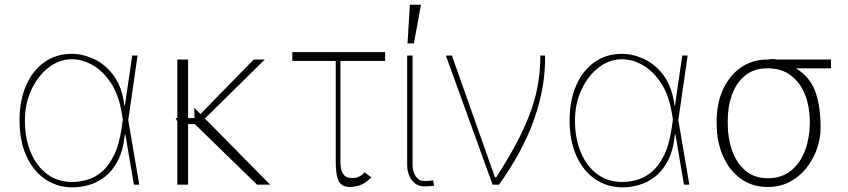

<svg xmlns="http://www.w3.org/2000/svg" viewBox="-20 -780 3584 811"><path d="M284.1 11.4Q217.7 10.3 167.8 -25.2Q117.9 -60.7 90.2 -123.9Q62.5 -187.1 62.5 -271.3Q62.5 -355.1 89.8 -418.3Q117.2 -481.5 166.9 -517Q216.6 -552.6 284.1 -552.6Q329.5 -552.6 377 -530.7Q424.4 -508.9 460 -460.8Q495.7 -412.6 505.7 -333.8H507.5L538.4 -545.5H561.1L521.7 -272.7L568.2 0H545.5L509.6 -211.6H507.1Q500.7 -145.6 478.2 -102.1Q455.6 -58.6 423.3 -33.6Q391 -8.5 354.6 1.6Q318.2 11.7 284.1 11.4ZM498.9 -274.9 494.3 -302.6Q480.8 -382.1 446.6 -432.4Q412.3 -482.6 369 -506.2Q325.6 -529.8 284.1 -529.8Q230.1 -529.8 184.8 -494.5Q139.6 -459.2 112.4 -400.4Q85.2 -341.6 85.2 -271.3Q85.2 -195.7 109.7 -136.9Q134.2 -78.1 179 -44.7Q223.7 -11.4 284.1 -11.4Q314.3 -11.4 346.6 -20.1Q378.9 -28.8 408.6 -53.1Q438.2 -77.4 460.9 -123.2Q483.7 -169 494.3 -242.9Z M774.5 -528.4V-281.2H801.8L800.1 -325.3L826.7 -298.3L1051.5 -528.4H1098.4L845.5 -279.5L1121.1 0H1065.7L802.9 -255.7H774.5V0H729V-267L721.9 -281.2H729V-528.4Z M1606.9 -559.7V-522.7H1418V-99.4Q1418 -62.5 1427.7 -47.6Q1437.5 -32.7 1450.3 -30.2Q1463.1 -27.7 1473 -28.1Q1477.3 -28.4 1479 -28.4Q1488.3 -28.8 1501.8 -36.8Q1515.3 -44.7 1518.8 -52.6L1548.7 -31.2Q1522 -4.3 1499.1 2.8Q1476.2 9.9 1457.7 9.9Q1424.7 9.9 1411.2 -14Q1397.7 -38 1398.1 -106.5V-522.7H1214.8V-559.7Z M1699.9 -545.5H1722.7V-85.2Q1722.7 -54 1736.3 -34.8Q1750 -15.6 1771 -15.6Q1788.4 -15.6 1798.3 -16.9Q1808.2 -18.1 1809.3 -18.5L1813.6 4.3Q1812.1 4.6 1801 5.9Q1789.8 7.1 1771 7.1Q1739.7 7.1 1719.8 -18.8Q1699.9 -44.7 1699.9 -85.2ZM1701.3 -596.6 1711.3 -759.9H1758.2L1728.3 -596.6Z M2060.7 0 1863.3 -545.5H1888.8L2070.7 -31.2H2076.3Q2135.3 -122.9 2172.1 -195.7Q2208.8 -268.5 2228.3 -328.5Q2247.9 -388.5 2255.1 -441.2Q2262.4 -494 2262.4 -545.5H2282.3Q2285.2 -417.3 2237.4 -279.7Q2189.6 -142 2087.7 0Z M2607.6 11.4Q2541.2 10.3 2491.3 -25.2Q2441.4 -60.7 2413.7 -123.9Q2386 -187.1 2386 -271.3Q2386 -355.1 2413.4 -418.3Q2440.7 -481.5 2490.4 -517Q2540.1 -552.6 2607.6 -552.6Q2653.1 -552.6 2700.5 -530.7Q2747.9 -508.9 2783.6 -460.8Q2819.2 -412.6 2829.2 -333.8H2831L2861.9 -545.5H2884.6L2845.2 -272.7L2891.7 0H2869L2833.1 -211.6H2830.6Q2824.2 -145.6 2801.7 -102.1Q2779.1 -58.6 2746.8 -33.6Q2714.5 -8.5 2678.1 1.6Q2641.7 11.7 2607.6 11.4ZM2822.4 -274.9 2817.8 -302.6Q2804.3 -382.1 2770.1 -432.4Q2735.8 -482.6 2692.5 -506.2Q2649.1 -529.8 2607.6 -529.8Q2553.6 -529.8 2508.3 -494.5Q2463.1 -459.2 2435.9 -400.4Q2408.7 -341.6 2408.7 -271.3Q2408.7 -195.7 2433.2 -136.9Q2457.7 -78.1 2502.5 -44.7Q2547.2 -11.4 2607.6 -11.4Q2637.8 -11.4 2670.1 -20.1Q2702.4 -28.8 2732.1 -53.1Q2761.7 -77.4 2784.4 -123.2Q2807.2 -169 2817.8 -242.9Z M3007.1 -258.5V-269.9Q3007.1 -342.7 3033.6 -401.3Q3060 -459.9 3108.3 -494.1Q3156.6 -528.4 3221.6 -528.4Q3244.3 -532.7 3263.8 -528.4H3490.1V-491.5H3342Q3400.9 -455.3 3423.3 -394.5Q3445.7 -333.8 3446 -248.6V-238.6Q3446 -195.3 3430.8 -151.5Q3415.5 -107.6 3386.7 -71Q3358 -34.4 3316.6 -12.3Q3275.2 9.9 3223 9.9Q3157 9.9 3108.3 -25.6Q3059.7 -61.1 3033.4 -122Q3007.1 -182.9 3007.1 -258.5ZM3054 -269.9V-258.5Q3053.6 -197.8 3072.1 -144.9Q3090.6 -92 3128.2 -59.7Q3165.8 -27.3 3223 -27Q3282.7 -27.3 3321.9 -59.7Q3361.2 -92 3380.7 -144.9Q3400.2 -197.8 3400.6 -258.5V-269.9Q3400.2 -328.8 3380.7 -379.3Q3361.2 -429.7 3321.6 -460.6Q3282 -491.5 3221.6 -491.5Q3164.4 -491.5 3127 -460.6Q3089.5 -429.7 3071.6 -379.3Q3053.6 -328.8 3054 -269.9Z"/></svg>

Font: Inter UI Thin
Style: Regular
Weight: 100
Designer: Rasmus Andersson
Foundry: rsms
Version: 3.2;8d6f07862